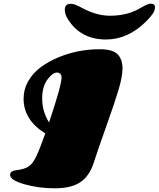

<svg xmlns="http://www.w3.org/2000/svg" viewBox="-20 -1019 867 1049"><path d="M227.5 -290Q108.9 -363.3 108.9 -479.5Q108.9 -531.2 134.8 -576.2Q160.6 -621.1 203.1 -652.3Q245.6 -683.6 299.8 -706.1Q406.7 -750 525.4 -750Q599.1 -750 626 -718.8Q649.4 -690.9 649.4 -646.2Q649.4 -601.6 628.2 -530Q606.9 -458.5 561.3 -330.8Q515.6 -203.1 492.2 -130.1Q468.8 -57.1 418.9 -23.7Q369.1 9.8 280 9.8Q190.9 9.8 113 -12.5Q35.2 -34.7 35.2 -63.5Q35.2 -85.4 67.9 -88.9Q116.2 -94.7 137.9 -110.4Q159.7 -126 178.7 -166Q197.8 -206.1 227.5 -290ZM316.4 -596.2Q316.4 -607.9 309.3 -615.2Q302.2 -622.6 291.5 -622.6Q280.8 -622.6 268.6 -614.5Q256.3 -606.4 243.2 -589.8Q210.4 -550.3 210.4 -480.5Q210.4 -410.6 248 -350.1Q316.4 -553.2 316.4 -596.2ZM334 -965.8Q334 -998.5 367.7 -998.5Q386.7 -998.5 427.7 -976.1Q506.8 -933.1 580.6 -933.1Q677.2 -933.1 748 -975.6Q787.6 -999 802.2 -999Q826.7 -999 826.7 -980.2Q826.7 -961.4 814.5 -943.6Q802.2 -925.8 778.8 -902.3Q679.7 -803.2 558.6 -803.2Q422.4 -803.2 352.5 -911.6Q334 -939.9 334 -965.8Z"/></svg>

Font: Sonsie One
Style: Regular
Weight: 400
Designer: Riccardo De Franceschi
Foundry: Sorkin Type Co
Version: Version 1.003